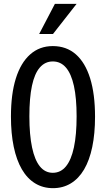

<svg xmlns="http://www.w3.org/2000/svg" viewBox="-20 -970 552 1000"><path d="M256 10Q204 10 163 -15Q122 -40 94 -88Q66 -136 51.5 -205.5Q37 -275 37 -363Q37 -480 62.5 -561.5Q88 -643 137 -686.5Q186 -730 255 -730Q326 -730 375 -687Q424 -644 449.5 -562Q475 -480 475 -362Q475 -274 460.5 -204.5Q446 -135 418 -87.5Q390 -40 349 -15Q308 10 256 10ZM255 -70Q296 -70 323.5 -103.5Q351 -137 365 -202.5Q379 -268 379 -364Q379 -459 365 -522.5Q351 -586 323.5 -618Q296 -650 255 -650Q215 -650 187.5 -618.5Q160 -587 146.5 -523.5Q133 -460 133 -364Q133 -268 147 -202Q161 -136 188 -103Q215 -70 255 -70ZM256 -793H184L266 -950H379Z"/></svg>

Font: Instrument Sans Condensed Medium
Style: Regular
Weight: 500
Width: 3
Designer: Rodrigo Fuenzalida
Foundry: fragTYPE
Version: Version 1.000;gftools[0.9.28]